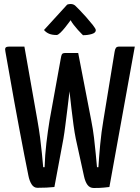

<svg xmlns="http://www.w3.org/2000/svg" viewBox="-20 -933 699 960"><path d="M449 7Q429 7 417.5 -8.5Q406 -24 400 -52L359 -239Q353 -268 347.5 -308.5Q342 -349 337 -392Q332 -435 328 -472Q324 -509 322 -532.5Q320 -556 320 -556L292 -642Q289 -657 294 -662.5Q299 -668 312 -668H371L436 -332Q445 -287 450 -245Q455 -203 458.5 -166Q462 -129 465 -97H472Q475 -147 481 -210.5Q487 -274 497 -332L553 -674Q555 -687 559.5 -693.5Q564 -700 576 -700H654L527 2Q510 4 499 5Q488 6 477.5 6.5Q467 7 449 7ZM167 6Q149 6 138 -11.5Q127 -29 122 -55Q113 -97 101.5 -158Q90 -219 76.5 -289Q63 -359 51 -427Q39 -495 29 -551Q19 -607 13 -641Q7 -675 7 -675Q4 -688 7.5 -694Q11 -700 27 -700H102L167 -332Q175 -287 180.5 -245Q186 -203 189.5 -166Q193 -129 196 -97H203Q205 -159 212 -218Q219 -277 228 -332L284 -641Q286 -655 289.5 -661.5Q293 -668 307 -668H346Q364 -668 366 -661Q368 -654 366 -643L335 -554Q335 -554 333 -531Q331 -508 327 -471.5Q323 -435 317.5 -392Q312 -349 307 -308.5Q302 -268 297 -239L252 2Q229 4 212.5 5Q196 6 167 6ZM395 -757Q395 -757 387.5 -764.5Q380 -772 369.5 -783.5Q359 -795 349 -808Q339 -821 333 -832Q333 -832 325 -821Q317 -810 305 -795Q293 -780 281.5 -769Q270 -758 263 -758Q240 -758 225 -764.5Q210 -771 200 -783L316 -910Q324 -913 334 -913Q341 -913 348 -910Q355 -907 361 -900Q361 -900 376 -885Q391 -870 410 -848.5Q429 -827 444 -808Q459 -789 459 -782Q459 -769 439 -763Q419 -757 395 -757Z"/></svg>

Font: Yanone Kaffeesatz ExtraLight Medium
Style: Regular
Weight: 500
Version: Version 2.003